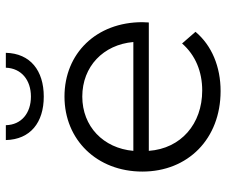

<svg xmlns="http://www.w3.org/2000/svg" viewBox="-79 -692 776 658"><g transform="rotate(-90 309.0 -363.0)"><path d="M307 -601C396 -601 455 -647 457 -731H406C404 -678 364 -645 307 -645C250 -645 210 -678 209 -731H158C160 -647 218 -601 307 -601ZM562 -263C562 -421 455 -530 307 -530C159 -530 50 -419 50 -263C50 -107 162 5 326 5C409 5 482 -25 529 -81L489 -127C449 -81 392 -58 328 -58C213 -58 129 -131 121 -241H561C561 -249 562 -257 562 -263ZM307 -469C410 -469 485 -397 494 -294H121C130 -397 205 -469 307 -469Z"/></g></svg>

Font: Talent
Style: Regular
Weight: 400
Designer: Mike Powis
Version: Version 1.001;hotconv 1.0.109;makeotfexe 2.5.65596